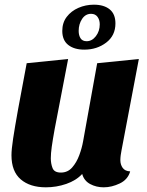

<svg xmlns="http://www.w3.org/2000/svg" viewBox="-20 -780 629 820"><path d="M176 20Q108 20 68.5 -14Q29 -48 29 -117Q29 -142 36 -188Q43 -234 57 -312Q71 -390 94 -510L271 -528Q251 -421 236.5 -348.5Q222 -276 213.5 -229Q205 -182 201 -153Q197 -124 197 -104Q197 -81 204.5 -62Q212 -43 240 -43Q269 -43 288 -64.5Q307 -86 318.5 -117Q330 -148 335 -177L395 -510L573 -528L499 -138Q497 -129 495.5 -117Q494 -105 494 -96Q494 -77 504 -63Q514 -49 536 -48Q526 -13 491.5 3.5Q457 20 423 20Q391 20 365 6Q339 -8 331 -37Q305 -9 263 5.5Q221 20 176 20ZM340 -568Q297 -568 271.5 -588Q246 -608 246 -648Q246 -683 265 -708Q284 -733 315 -746.5Q346 -760 381 -760Q424 -760 448.5 -740Q473 -720 473 -680Q473 -628 433.5 -598Q394 -568 340 -568ZM350 -604Q373 -604 389.5 -625.5Q406 -647 406 -676Q406 -695 396.5 -708Q387 -721 369 -721Q345 -721 330.5 -699Q316 -677 316 -648Q316 -629 324 -616.5Q332 -604 350 -604Z"/></svg>

Font: Sansita Swashed
Style: Bold
Weight: 700
Designer: Pablo Cosgaya
Foundry: Omnibus-Type
Version: Version 1.003; ttfautohint (v1.8.3)